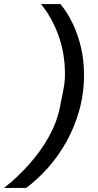

<svg xmlns="http://www.w3.org/2000/svg" viewBox="-118 -780 477 937"><path d="M292 -415Q292 -324 269 -242Q246 -160 206.5 -89Q167 -18 116 39Q65 96 10 137H-98Q-32 85 24.5 21.5Q81 -42 120.5 -113Q160 -184 174 -255L192 -346Q196 -366 197.5 -384Q199 -402 199 -419Q199 -519 167.5 -606.5Q136 -694 82 -760H177Q209 -722 235 -669Q261 -616 276.5 -552Q292 -488 292 -415Z"/></svg>

Font: IBM Plex Sans Medium
Style: Italic
Weight: 500
Italic angle: -11.31°
Designer: Mike Abbink, Paul van der Laan, Pieter van Rosmalen
Foundry: Bold Monday
Version: Version 3.201